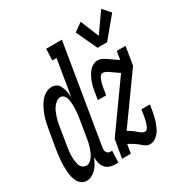

<svg xmlns="http://www.w3.org/2000/svg" viewBox="-194 -913 1013 1059"><g transform="rotate(-30 312.5 -383.0)"><path d="M56 8Q38 8 24.5 -1.5Q11 -11 3 -25.5Q-5 -40 -8.5 -56.5Q-12 -73 -13.5 -90Q-15 -107 -15 -124.5Q-15 -142 -13.5 -159.5Q-12 -177 -10 -194.5Q-8 -212 -5 -230L14 -340Q17 -360 21.5 -380.5Q26 -401 33 -421Q40 -441 49.5 -460.5Q59 -480 72.5 -497.5Q86 -515 105.5 -526.5Q125 -538 145 -538Q154 -538 162.5 -535.5Q171 -533 178 -528Q185 -523 189.5 -516Q194 -509 197.5 -501Q201 -493 203.5 -484.5Q206 -476 207.5 -467.5Q209 -459 210 -450Q211 -441 211 -432L249 -662H222L225 -735H325L222 -111Q220 -103 220.5 -95Q221 -87 224 -80Q227 -73 234 -69.5Q241 -66 249 -66H259L256 8H236Q218 8 201 2Q184 -4 173.5 -17.5Q163 -31 158.5 -49Q154 -67 155 -85Q148 -69 139 -52.5Q130 -36 118 -23Q106 -10 89.5 -1Q73 8 56 8ZM94 -65Q107 -65 118.5 -73.5Q130 -82 137.5 -93Q145 -104 150.5 -116.5Q156 -129 160 -141.5Q164 -154 167 -167Q170 -180 172 -192L190 -302Q192 -314 193.5 -325.5Q195 -337 196 -348.5Q197 -360 197.5 -372Q198 -384 197.5 -395Q197 -406 195.5 -417.5Q194 -429 190.5 -439Q187 -449 179 -457Q171 -465 159 -465Q145 -465 132.5 -455.5Q120 -446 111.5 -434Q103 -422 97.5 -409Q92 -396 87.5 -382.5Q83 -369 80 -355.5Q77 -342 75 -328L57 -218Q55 -207 53.5 -195.5Q52 -184 51 -173Q50 -162 50 -151Q50 -140 51 -129Q52 -118 54 -107.5Q56 -97 60.5 -87.5Q65 -78 74 -72Q83 -66 94 -66Q94 -66 94 -65.5Q94 -65 94 -65ZM473 -598 411 -731 464 -769 512 -652 598 -774 640 -726 534 -598ZM458 8Q448 8 439 3.5Q430 -1 422.5 -7Q415 -13 407.5 -19.5Q400 -26 392 -31.5Q384 -37 375.5 -42Q367 -47 359 -52L349 -56L340 0H284L304 -116L516 -413Q505 -420 494.5 -427.5Q484 -435 473.5 -442.5Q463 -450 451.5 -457Q440 -464 426 -464Q419 -464 414 -458Q409 -452 405.5 -445Q402 -438 400 -431Q398 -424 396 -417.5Q394 -411 392.5 -403.5Q391 -396 390 -389L383 -347H330L337 -389Q339 -405 342.5 -420.5Q346 -436 351.5 -451Q357 -466 364.5 -481Q372 -496 382.5 -509Q393 -522 408 -530Q423 -538 438 -538Q449 -538 459 -534Q469 -530 478 -524.5Q487 -519 495.5 -513Q504 -507 512.5 -501Q521 -495 529.5 -489.5Q538 -484 547 -478H548L556 -530H612L593 -414L383 -121L384 -120Q391 -116 398.5 -111.5Q406 -107 413 -102Q420 -97 426.5 -91Q433 -85 439.5 -80Q446 -75 453.5 -70.5Q461 -66 470 -66Q477 -66 482 -72Q487 -78 490.5 -85Q494 -92 496 -99Q498 -106 500 -112.5Q502 -119 503.5 -126.5Q505 -134 506 -141L513 -183H567L560 -141Q557 -125 553.5 -109.5Q550 -94 544.5 -79Q539 -64 532 -49Q525 -34 514 -21Q503 -8 488.5 0Q474 8 458 8Z"/></g></svg>

Font: Iosevka Slab Extended
Style: Italic
Weight: 400
Width: 7
Italic angle: -9°
Monospace: yes
Designer: Belleve Invis
Foundry: Belleve Invis
Version: Version 11.1.0; ttfautohint (v1.8.3)